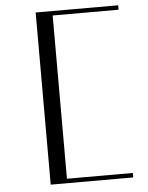

<svg xmlns="http://www.w3.org/2000/svg" viewBox="-57 -752 720 934"><g transform="rotate(-5 303.0 -285.5)"><path d="M152.5 134.7H555.4V112.9H233.7V-684.2H555.4V-705.9H152.5Z"/></g></svg>

Font: Biblismive
Style: Regular
Weight: 400
Designer: Susan Drake
Foundry: Susan Drake
Version: Version 1.0; ttfautohint (v1.8.4.7-5d5b)